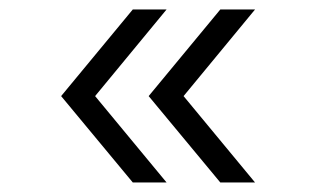

<svg xmlns="http://www.w3.org/2000/svg" viewBox="-20 -483 671 408"><path d="M109.9 -278.8 262.2 -462.9H334L182.1 -278.8L334 -95.2H262.2ZM295.9 -278.8 448.2 -462.9H522L370.1 -278.8L522 -95.2H448.2Z"/></svg>

Font: Oakes Grotesk
Style: Italic
Weight: 400
Italic angle: -8°
Designer: Samuel Oakes
Foundry: Samuel Oakes
Version: Version 1.000;PS 001.000;hotconv 1.0.88;makeotf.lib2.5.64775